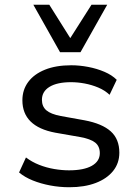

<svg xmlns="http://www.w3.org/2000/svg" viewBox="-20 -777 579 806"><path d="M271 9Q230 9 190.5 1.5Q151 -6 117.5 -19.5Q84 -33 60 -53L89 -116Q114 -97 144.5 -85Q175 -73 207.5 -67.5Q240 -62 270 -62Q332 -62 365.5 -81Q399 -100 399 -134Q399 -163 379.5 -178.5Q360 -194 315 -202L212 -220Q143 -233 108.5 -267Q74 -301 74 -356Q74 -400 98.5 -433Q123 -466 169 -484.5Q215 -503 279 -503Q314 -503 350.5 -496Q387 -489 418.5 -475.5Q450 -462 470 -442L440 -379Q420 -398 392.5 -409.5Q365 -421 335.5 -426.5Q306 -432 278 -432Q220 -432 188 -412.5Q156 -393 156 -358Q156 -330 174.5 -314Q193 -298 235 -290L335 -272Q409 -258 445 -225.5Q481 -193 481 -136Q481 -92 455 -59.5Q429 -27 382 -9Q335 9 271 9ZM232 -558 120 -757H187L275 -617L364 -757H430L318 -558Z"/></svg>

Font: Nunito Sans 8pt
Style: Regular
Weight: 400
Version: Version 3.101;gftools[0.9.27]